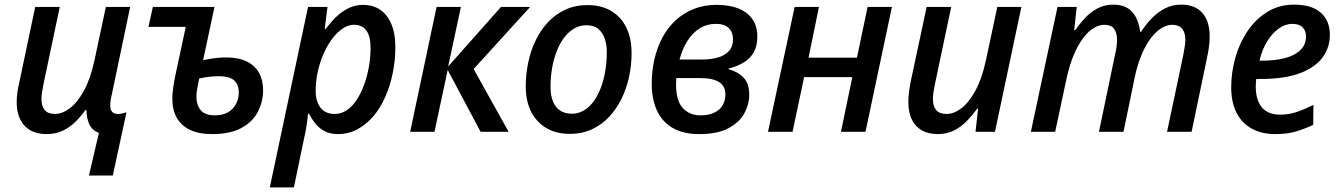

<svg xmlns="http://www.w3.org/2000/svg" viewBox="-20 -569 5784 829"><path d="M407 5Q389 -2 377.5 -14.5Q366 -27 360 -47Q354 -67 353 -94H349Q330 -67 305.5 -43Q281 -19 250.5 -4.5Q220 10 181 10Q140 10 111.5 -6Q83 -22 67.5 -53Q52 -84 52 -128Q52 -150 55.5 -173Q59 -196 65 -221L132 -539H238L168 -207Q164 -187 161.5 -171Q159 -155 159 -142Q159 -111 173 -94Q187 -77 218 -77Q249 -77 282 -102Q315 -127 343 -178.5Q371 -230 388 -309L437 -539H542L463 -162Q459 -146 457.5 -134.5Q456 -123 456 -112Q456 -96 464 -86.5Q472 -77 489 -77Q498 -77 507.5 -79Q517 -81 526 -84L467 189H364Z M896 10Q839 10 801 -8Q763 -26 743.5 -60Q724 -94 724 -144Q724 -163 727.5 -188.5Q731 -214 736 -238L782 -453H621L640 -539H906L857 -309Q879 -314 904 -317.5Q929 -321 957 -321Q1010 -321 1045.5 -303.5Q1081 -286 1098.5 -254.5Q1116 -223 1116 -179Q1116 -130 1093.5 -86.5Q1071 -43 1022.5 -16.5Q974 10 896 10ZM908 -71Q934 -71 953.5 -79Q973 -87 985.5 -101Q998 -115 1004.5 -132.5Q1011 -150 1011 -169Q1011 -194 1001.5 -209.5Q992 -225 973.5 -232.5Q955 -240 925 -240Q905 -240 883.5 -237.5Q862 -235 840 -230Q834 -201 831 -183.5Q828 -166 828 -151Q828 -116 846.5 -93.5Q865 -71 908 -71Z M1145 240 1310 -539H1394L1382 -444H1386Q1407 -472 1431 -495.5Q1455 -519 1484.5 -533.5Q1514 -548 1548 -548Q1588 -548 1619 -528.5Q1650 -509 1668.5 -468Q1687 -427 1687 -364Q1687 -307 1675.5 -252Q1664 -197 1643 -149.5Q1622 -102 1591.5 -66.5Q1561 -31 1522.5 -10.5Q1484 10 1439 10Q1406 10 1382 -2.5Q1358 -15 1342 -35Q1326 -55 1314 -78H1310Q1308 -55 1303.5 -25.5Q1299 4 1293 28L1249 240ZM1426 -77Q1453 -77 1477 -93Q1501 -109 1519.5 -137Q1538 -165 1551.5 -201.5Q1565 -238 1572.5 -279Q1580 -320 1580 -362Q1580 -412 1562 -437Q1544 -462 1508 -462Q1487 -462 1466.5 -450Q1446 -438 1427.5 -417.5Q1409 -397 1393.5 -369.5Q1378 -342 1366.5 -310Q1355 -278 1349 -244Q1343 -210 1343 -176Q1343 -132 1363.5 -104.5Q1384 -77 1426 -77Z M1751 0 1865 -539H1970L1915 -282L2143 -539H2269L2025 -271L2176 0H2055L1913 -267L1856 0Z M2440 9Q2353 9 2301.5 -46Q2250 -101 2250 -196Q2250 -247 2260.5 -298Q2271 -349 2292.5 -394Q2314 -439 2346.5 -473.5Q2379 -508 2421.5 -527.5Q2464 -547 2517 -547Q2576 -547 2618.5 -522Q2661 -497 2684 -450.5Q2707 -404 2707 -340Q2707 -289 2696.5 -239Q2686 -189 2664.5 -144.5Q2643 -100 2611 -65.5Q2579 -31 2536.5 -11Q2494 9 2440 9ZM2450 -78Q2475 -78 2498 -90.5Q2521 -103 2539.5 -126.5Q2558 -150 2571.5 -183Q2585 -216 2592.5 -257.5Q2600 -299 2600 -346Q2600 -375 2591.5 -401Q2583 -427 2564 -443.5Q2545 -460 2512 -460Q2483 -460 2458.5 -445.5Q2434 -431 2415 -405.5Q2396 -380 2383 -346Q2370 -312 2363.5 -273.5Q2357 -235 2357 -194Q2357 -139 2380.5 -108.5Q2404 -78 2450 -78Z M2999 10Q2930 10 2884.5 -16.5Q2839 -43 2816.5 -92Q2794 -141 2794 -207Q2794 -264 2806 -315Q2818 -366 2841 -408.5Q2864 -451 2898 -482Q2932 -513 2976 -530.5Q3020 -548 3074 -548Q3129 -548 3168 -532.5Q3207 -517 3228.5 -486.5Q3250 -456 3250 -411Q3250 -370 3234 -342.5Q3218 -315 3190 -298.5Q3162 -282 3126 -273V-270Q3165 -260 3190 -234.5Q3215 -209 3215 -160Q3215 -119 3194 -80Q3173 -41 3125.5 -15.5Q3078 10 2999 10ZM3005 -71Q3041 -71 3065 -83Q3089 -95 3100.5 -115.5Q3112 -136 3112 -161Q3112 -197 3085 -214.5Q3058 -232 3001 -232H2900Q2900 -226 2899.5 -219Q2899 -212 2899 -205Q2899 -134 2928 -102.5Q2957 -71 3005 -71ZM3012 -312Q3049 -312 3079 -320.5Q3109 -329 3127 -348.5Q3145 -368 3145 -401Q3145 -429 3127 -447.5Q3109 -466 3071 -466Q3033 -466 3002.5 -447.5Q2972 -429 2949.5 -394.5Q2927 -360 2914 -312Z M3296 0 3411 -539H3516L3471 -320H3680L3726 -539H3831L3717 0H3611L3660 -236H3452L3402 0Z M4029 10Q3989 10 3960.5 -6Q3932 -22 3917 -53Q3902 -84 3902 -128Q3902 -150 3905 -173Q3908 -196 3913 -221L3981 -539H4087L4017 -207Q4013 -187 4010.5 -171Q4008 -155 4008 -142Q4008 -111 4022 -94Q4036 -77 4067 -77Q4099 -77 4131.5 -102Q4164 -127 4192 -178.5Q4220 -230 4237 -309L4286 -539H4390L4276 0H4192L4203 -100H4199Q4180 -73 4155.5 -47.5Q4131 -22 4100 -6Q4069 10 4029 10Z M4431 0 4546 -539H4629L4618 -439H4623Q4642 -467 4665.5 -492Q4689 -517 4719 -533Q4749 -549 4787 -549Q4840 -549 4868 -518Q4896 -487 4903 -432H4907Q4927 -463 4952.5 -489.5Q4978 -516 5009.5 -532.5Q5041 -549 5080 -549Q5140 -549 5171.5 -513Q5203 -477 5203 -412Q5203 -389 5200 -367Q5197 -345 5192 -322L5125 0H5019L5089 -331Q5093 -352 5095.5 -368Q5098 -384 5098 -398Q5098 -428 5084 -445Q5070 -462 5041 -462Q5019 -462 4995 -447.5Q4971 -433 4949.5 -405Q4928 -377 4910 -335Q4892 -293 4880 -238L4831 0H4725L4794 -331Q4799 -352 4801 -368Q4803 -384 4803 -396Q4803 -428 4790 -445Q4777 -462 4748 -462Q4726 -462 4702.5 -448Q4679 -434 4657 -405Q4635 -376 4616.5 -332.5Q4598 -289 4585 -230L4536 0Z M5486 10Q5427 10 5384 -14Q5341 -38 5318.5 -83Q5296 -128 5296 -192Q5296 -257 5314 -320.5Q5332 -384 5367 -435.5Q5402 -487 5452.5 -518Q5503 -549 5567 -549Q5644 -549 5683 -514Q5722 -479 5722 -419Q5722 -364 5690.5 -321Q5659 -278 5593 -253Q5527 -228 5423 -228H5404Q5403 -219 5402.5 -210.5Q5402 -202 5402 -194Q5402 -138 5428 -106Q5454 -74 5507 -74Q5545 -74 5577.5 -85Q5610 -96 5651 -116L5650 -30Q5612 -12 5574.5 -1Q5537 10 5486 10ZM5429 -307Q5485 -307 5527.5 -318Q5570 -329 5594.5 -352.5Q5619 -376 5619 -412Q5619 -436 5604.5 -451Q5590 -466 5559 -466Q5531 -466 5503 -447Q5475 -428 5452.5 -392.5Q5430 -357 5418 -307Z"/></svg>

Font: Noto Sans Display Medium
Style: Italic
Weight: 500
Italic angle: -12°
Designer: Monotype Design Team
Foundry: Monotype Imaging Inc.
Version: Version 2.003